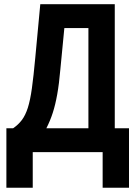

<svg xmlns="http://www.w3.org/2000/svg" viewBox="-20 -710 632 896"><path d="M168 -690.4H515.6V-111.3H582V166H459V0H132.8V166H9.8V-111.3H41Q65.4 -127.9 82 -149.9Q98.6 -171.9 109.9 -207Q121.1 -242.2 128.9 -298.3Q136.7 -354.5 144.5 -439.5ZM261.7 -386.7Q255.9 -319.3 247.1 -270Q238.3 -220.7 226.1 -183.1Q213.9 -145.5 196.3 -111.3H392.6V-579.1H280.3Z"/></svg>

Font: Dinish Condensed
Style: Bold
Weight: 700
Width: 3
Designer: Bert Driehuis
Foundry: Playbeing
Version: Version 3.006; git-39231f3c-release